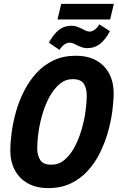

<svg xmlns="http://www.w3.org/2000/svg" viewBox="-20 -950 604 985"><path d="M228 15Q167 15 123.5 -9Q80 -33 56.5 -76.5Q33 -120 33 -178Q33 -220 40 -272Q47 -324 62.5 -378.5Q78 -433 104 -484Q130 -535 167 -575.5Q204 -616 254 -640Q304 -664 369 -664Q460 -664 511.5 -611.5Q563 -559 563 -472Q563 -430 556 -378Q549 -326 533.5 -271.5Q518 -217 492.5 -165.5Q467 -114 430 -73.5Q393 -33 343 -9Q293 15 228 15ZM244 -105Q281 -105 310 -129Q339 -153 360.5 -192Q382 -231 396.5 -278.5Q411 -326 418 -373.5Q425 -421 425 -461Q425 -496 410 -520Q395 -544 353 -544Q316 -544 287 -520Q258 -496 236 -457Q214 -418 199.5 -370.5Q185 -323 178 -275.5Q171 -228 171 -188Q171 -154 186 -129.5Q201 -105 244 -105ZM285 -694 231 -731Q253 -773 281 -795.5Q309 -818 347 -818Q363 -818 376 -813Q389 -808 399 -803Q410 -797 420 -792.5Q430 -788 440 -788Q451 -788 463.5 -796Q476 -804 490 -825L544 -790Q522 -748 494 -725.5Q466 -703 428 -703Q412 -703 400 -707.5Q388 -712 377 -717Q366 -723 356.5 -727Q347 -731 337 -731Q325 -731 312 -723Q299 -715 285 -694ZM275 -850 294 -930H564L545 -850Z"/></svg>

Font: Ubuntu Sans Mono
Style: Bold Italic
Weight: 700
Italic angle: -13.5°
Monospace: yes
Designer: Dalton Maag Ltd
Foundry: Dalton Maag Ltd
Version: Version 1.006